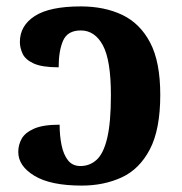

<svg xmlns="http://www.w3.org/2000/svg" viewBox="-20 -569 567 599"><path d="M235 10Q138 10 87.5 -20.5Q37 -51 37 -95Q37 -117 47.5 -136Q58 -155 86 -167.5Q114 -180 166 -180Q166 -146 172 -116.5Q178 -87 192 -69Q206 -51 231 -51Q260 -51 281.5 -70.5Q303 -90 314.5 -138.5Q326 -187 326 -272Q326 -381 301 -427.5Q276 -474 232 -474Q191 -474 177 -442.5Q163 -411 163 -359Q111 -359 85 -371Q59 -383 50.5 -401.5Q42 -420 42 -438Q42 -489 88.5 -519Q135 -549 232 -549Q306 -549 361.5 -522.5Q417 -496 448.5 -436Q480 -376 480 -273Q480 -165 447.5 -103Q415 -41 359.5 -15.5Q304 10 235 10Z"/></svg>

Font: NotoSerif-Bold
Style: Regular
Weight: 700
Designer: Monotype Design Team
Foundry: Monotype Imaging Inc.
Version: Version 2.007; ttfautohint (v1.8) -l 8 -r 50 -G 200 -x 14 -D